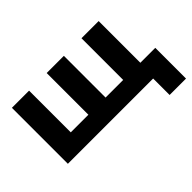

<svg xmlns="http://www.w3.org/2000/svg" viewBox="-114 -799 1237 1237"><g transform="rotate(-45 505.0 -180.0)"><path d="M845 150V0H788.5V-130H994.5V150ZM68 0V-510H224.5V-130H385V-510H541.5V-130H702V-510H858.5V0Z"/></g></svg>

Font: Geologica Cursive
Style: Bold
Weight: 700
Designer: Sindre Bremnes, Frode Helland
Foundry: Monokrom Skriftforlag AS
Version: Version 1.010;gftools[0.9.28]